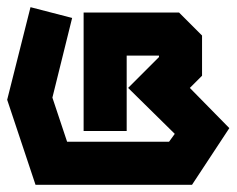

<svg xmlns="http://www.w3.org/2000/svg" viewBox="-23 -515 659 535"><path d="M62 -495 178 -465 123 -243 164 -120H448L464 -142L334 -270L420 -356V-360H330V-150H210V-480H476L540 -416V-304L506 -270L616 -158L512 0H76L-3 -237Z"/></svg>

Font: SOV_raksil
Style: Book
Weight: 400
Version: Version 1.00